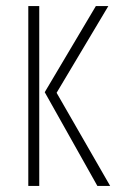

<svg xmlns="http://www.w3.org/2000/svg" viewBox="-20 -611 395 631"><path d="M300 0 127 -308 295 -591H336L166 -306L342 0ZM73 0V-591H109V0Z"/></svg>

Font: Alumni Sans Thin ExtraLight
Style: Regular
Weight: 250
Version: Version 1.018